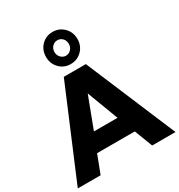

<svg xmlns="http://www.w3.org/2000/svg" viewBox="-278 -1277 1344 1441"><g transform="rotate(-30 394.5 -556.0)"><path d="M257.8 -973.3Q257.8 -1032.2 296.7 -1072.2Q335.6 -1112.2 393.3 -1112.2Q451.1 -1112.2 490.6 -1072.2Q530 -1032.2 530 -973.3Q530 -914.4 490.6 -874.4Q451.1 -834.4 393.3 -834.4Q335.6 -834.4 296.7 -874.4Q257.8 -914.4 257.8 -973.3ZM331.1 -973.3Q331.1 -945.6 349.4 -926.1Q367.8 -906.7 393.3 -906.7Q418.9 -906.7 437.2 -926.1Q455.6 -945.6 455.6 -973.3Q455.6 -1002.2 437.8 -1021.1Q420 -1040 393.3 -1040Q367.8 -1040 349.4 -1021.1Q331.1 -1002.2 331.1 -973.3ZM228.9 -156.7 168.9 0H-28.9L298.9 -777.8H490L817.8 0H615.6L555.6 -156.7ZM392.2 -580 290 -310H494.4Z"/></g></svg>

Font: Paperlogy 9 Black
Style: Regular
Weight: 900
Designer: redesigned by Lee Juim, glyphs from Gmarket Sans & Montserrat
Foundry: PT&
Version: Version 1.001